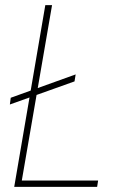

<svg xmlns="http://www.w3.org/2000/svg" viewBox="-20 -731 485 751"><path d="M275.9 -439.9 271.5 -412.6 18.6 -322.3 22 -348.6ZM363.8 -24.9 359.9 0H45.9L49.8 -24.9ZM183.6 -710.9 61 0H35.6L157.2 -710.9Z"/></svg>

Font: Roboto Condensed Thin
Style: Italic
Weight: 250
Italic angle: -12°
Designer: Christian Robertson
Foundry: Google
Version: Version 3.008; 2023